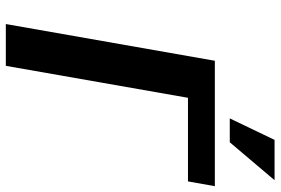

<svg xmlns="http://www.w3.org/2000/svg" viewBox="-168 -772 940 643"><g transform="rotate(90 301.5 -450.0)"><path d="M60 0 183 -700H603L587 -610H307L200 0ZM376 -750 448 -900H583L456 -750Z"/></g></svg>

Font: Scada
Style: Bold Italic
Weight: 700
Italic angle: -10°
Version: Version 4.000